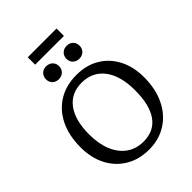

<svg xmlns="http://www.w3.org/2000/svg" viewBox="-290 -1183 1340 1340"><g transform="rotate(-45 380.0 -513.5)"><path d="M378 14Q280 14 206 -30Q132 -74 91 -152.5Q50 -231 50 -336Q50 -452 91.5 -536.5Q133 -621 208.5 -667.5Q284 -714 387 -714Q484 -714 556.5 -671Q629 -628 669.5 -550Q710 -472 710 -368Q710 -254 668.5 -168Q627 -82 552 -34Q477 14 378 14ZM390 -53Q494 -53 547.5 -128.5Q601 -204 601 -349Q601 -491 541 -570.5Q481 -650 374 -650Q270 -650 213 -573.5Q156 -497 156 -357Q156 -264 184.5 -195.5Q213 -127 265.5 -90Q318 -53 390 -53ZM482 -779Q454 -779 435.5 -796.5Q417 -814 417 -842Q417 -870 435.5 -888Q454 -906 482 -906Q511 -906 529 -888.5Q547 -871 547 -843Q547 -815 529 -797Q511 -779 482 -779ZM279 -779Q251 -779 233 -796.5Q215 -814 215 -842Q215 -870 233 -888Q251 -906 279 -906Q308 -906 326.5 -888.5Q345 -871 345 -843Q345 -815 326.5 -797Q308 -779 279 -779ZM234 -968V-1041H518V-968Z"/></g></svg>

Font: Literata 12pt
Style: Regular
Weight: 400
Designer: Latin by Veronika Burian and Jose Scaglione. Greek by Irene Vlachou. Cyrillic by Vera Evstafieva.
Foundry: TypeTogether
Version: Version 3.002